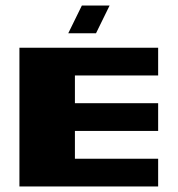

<svg xmlns="http://www.w3.org/2000/svg" viewBox="-20 -672 640 692"><path d="M50 -500H550V-400H250V-300H550V-200H250V-100H550V0H50ZM275 -652H375L326 -552H226Z"/></svg>

Font: Tokeely Brookings
Style: Regular
Weight: 400
Designer: Peter Wiegel
Foundry: Peter Wiegel
Version: Version 2.001